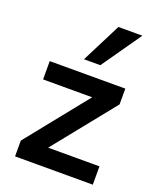

<svg xmlns="http://www.w3.org/2000/svg" viewBox="-139 -825 742 908"><g transform="rotate(20 232.5 -371.0)"><path d="M48 0H439.2V-92.2H154.9V-59.8L428.4 -400V-479.4H48V-387.3H318.6V-416.7L48 -79.4ZM197.1 -543.1H279.4L418.6 -742.2H298Z"/></g></svg>

Font: LL Pando Sans
Style: Bold
Weight: 700
Designer: Joshua Smith
Foundry: Joshua Smith
Version: Version 1.000;Glyphs 3.2.1 (3258)